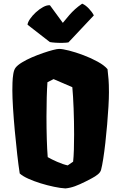

<svg xmlns="http://www.w3.org/2000/svg" viewBox="-20 -1025 666 1055"><path d="M339.4 10.3Q312.5 8.8 276.4 1.2Q240.2 -6.3 203.1 -17.8Q166 -29.3 135.3 -43.2Q104.5 -57.1 88.4 -71.8Q81.5 -115.7 74.5 -177.7Q67.4 -239.7 61.3 -306.4Q55.2 -373 51.5 -431.9Q47.9 -490.7 47.9 -527.8Q47.9 -545.9 48.6 -570.6Q49.3 -595.2 53 -618.2Q56.6 -641.1 65.4 -652.8Q76.2 -667 100.6 -681.9Q125 -696.8 155.5 -710Q186 -723.1 216.6 -733.6Q247.1 -744.1 270.8 -750.2Q294.4 -756.3 304.7 -756.3Q322.8 -756.3 359.4 -747.1Q396 -737.8 438.2 -721.9Q480.5 -706.1 516.8 -686Q553.2 -666 570.8 -645Q574.2 -615.2 576.4 -588.9Q578.6 -562.5 578.6 -517.6Q578.6 -485.4 575.9 -439.2Q573.2 -393.1 568.8 -341.1Q564.5 -289.1 558.8 -239.7Q553.2 -190.4 547.1 -151.6Q541 -112.8 535.6 -92.8Q532.2 -78.6 517.8 -66.9Q503.4 -55.2 485.1 -45.7Q466.8 -36.1 451.7 -28.3Q418 -11.2 391.8 -1.7Q365.7 7.8 339.4 10.3ZM352.1 -116.2 381.8 -136.7Q384.8 -164.1 386 -203.1Q387.2 -242.2 387.2 -286.1Q387.2 -357.9 384.5 -428.7Q381.8 -499.5 377.4 -545.9L274.4 -590.3L240.7 -573.2Q238.3 -540.5 236.8 -489.5Q235.4 -438.5 235.4 -383.8Q235.4 -320.3 237.1 -261.7Q238.8 -203.1 242.2 -161.6Q262.2 -149.9 294.4 -135.7Q326.7 -121.6 352.1 -116.2ZM356 -792Q344.2 -790 325 -789.6Q305.7 -789.1 286.1 -790.3Q266.6 -791.5 253.9 -793.9L131.3 -889.2Q132.3 -902.3 145 -920.9Q157.7 -939.5 177 -957.3Q196.3 -975.1 217 -986.3Q237.8 -997.6 254.4 -996.1L325.2 -899.4Q345.7 -924.8 360.8 -942.1Q376 -959.5 392.1 -974.1Q408.2 -988.8 431.6 -1004.9Q450.2 -997.1 468.8 -977.3Q487.3 -957.5 495.6 -940.4Z"/></svg>

Font: Fruktur
Style: Regular
Weight: 400
Designer: Viktoriya Grabowska, Eben Sorkin
Foundry: Viktoriya Grabowska
Version: Version 1.008; ttfautohint (v1.8.4.7-5d5b)